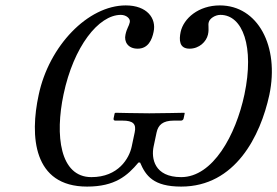

<svg xmlns="http://www.w3.org/2000/svg" viewBox="-20 -678 1025 710"><path d="M478 -188 467 -136C458 -93 418 -23 318 -23C201 -23 183 -178 215 -329C252 -505 344 -623 427 -623C447 -623 463 -609 460 -596C457 -581 449 -574 444 -550C438 -524 453 -498 489 -498C528 -498 542 -531 548 -560C559 -610 524 -658 445 -658C305 -658 161 -508 123 -327C90 -175 102 12 302 12C405 12 451 -28 492 -77H498C519 -28 547 12 650 12C850 12 943 -175 976 -327C1014 -508 933 -658 793 -658C714 -658 659 -610 648 -560C642 -531 642 -498 681 -498C717 -498 743 -524 749 -550C752 -563 751 -571 751 -579C751 -584 750 -589 752 -596C755 -609 775 -623 795 -623C878 -623 921 -505 884 -329C852 -178 767 -23 650 -23C550 -23 539 -93 548 -136L559 -188C565 -216 582 -232 623 -232H649C654 -232 658 -235 659 -240L663 -259L662 -261C662 -261 568 -259 532 -259C493 -259 407 -261 407 -261L404 -259L400 -240C399 -235 402 -232 406 -232H433C472 -232 485 -220 478 -188Z"/></svg>

Font: Libertinus Sans
Style: Italic
Weight: 400
Italic angle: -12°
Designer: Philipp H. Poll, Khaled Hosny
Foundry: Caleb Maclennan
Version: Version 7.050;RELEASE